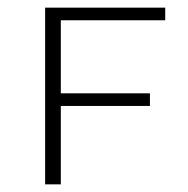

<svg xmlns="http://www.w3.org/2000/svg" viewBox="-20 -482 492 502"><path d="M412 -429H139V-238H372V-205H139V0H98V-462H412Z"/></svg>

Font: EauTestSC Light
Style: Regular
Weight: 300
Designer: Christian Thalmann (Catharsis Fonts)
Version: Version 0.001;PS 000.001;hotconv 1.0.88;makeotf.lib2.5.64775